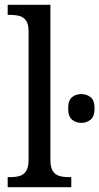

<svg xmlns="http://www.w3.org/2000/svg" viewBox="-20 -780 414 800"><path d="M12 0V-42H24Q46 -42 62.5 -47Q79 -52 89 -67.5Q99 -83 99 -114V-650Q99 -680 88.5 -694.5Q78 -709 61 -713.5Q44 -718 24 -718H12V-760H190V-114Q190 -83 200 -67.5Q210 -52 227 -47Q244 -42 265 -42H277V0ZM319 -268Q296 -268 280 -281.5Q264 -295 264 -328Q264 -362 280 -375Q296 -388 319 -388Q341 -388 357.5 -375Q374 -362 374 -328Q374 -295 357.5 -281.5Q341 -268 319 -268Z"/></svg>

Font: Noto Serif SemiCondensed
Style: Regular
Weight: 400
Width: 4
Designer: Monotype Design Team
Foundry: Monotype Imaging Inc.
Version: Version 2.013